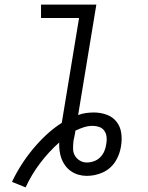

<svg xmlns="http://www.w3.org/2000/svg" viewBox="-20 -755 640 833"><path d="M91 58 32 34Q50 -4 73 -40Q96 -76 123 -108.5Q150 -141 181 -170Q212 -199 248 -222L323 -677H158V-735H398L319 -256Q335 -262 352.5 -264.5Q370 -267 387 -267Q416 -267 442.5 -257.5Q469 -248 485.5 -227Q502 -206 506 -178Q510 -150 505 -121Q505 -121 505 -120.5Q505 -120 505 -120Q502 -102 496 -85.5Q490 -69 480 -53.5Q470 -38 456 -26Q442 -14 425 -6.5Q408 1 391 4.5Q374 8 356 8Q338 8 320.5 3Q303 -2 288.5 -12Q274 -22 263.5 -36Q253 -50 247 -66Q241 -82 238.5 -100.5Q236 -119 237 -137Q191 -96 154 -47Q117 2 91 58ZM356 -50Q372 -50 387.5 -55.5Q403 -61 414.5 -72.5Q426 -84 432.5 -99Q439 -114 441 -130Q441 -130 441 -130Q441 -130 441 -130Q441 -130 441 -130Q441 -130 441 -130Q444 -145 442.5 -160Q441 -175 433 -187Q425 -199 411 -204Q397 -209 382 -209Q363 -209 344 -203Q325 -197 307 -188Q306 -177 303.5 -166Q301 -155 299 -145Q297 -128 297 -111Q297 -94 304.5 -80.5Q312 -67 326 -58.5Q340 -50 356 -50Z"/></svg>

Font: Iosevka Curly Slab LtExObl
Style: Regular
Weight: 300
Width: 7
Italic angle: -9°
Monospace: yes
Designer: Belleve Invis
Foundry: Belleve Invis
Version: Version 11.1.0; ttfautohint (v1.8.3)